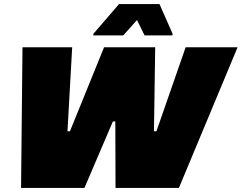

<svg xmlns="http://www.w3.org/2000/svg" viewBox="-20 -919 1182 939"><path d="M83 0 90 -688H333L310 -277H322L489 -688H739L733 -277H745L888 -688H1142L855 0H545L544 -325H532L393 0ZM436 -746 437 -754 562 -899H760L824 -754L823 -746H687L650 -821L583 -746Z"/></svg>

Font: Saira SemiExpanded Black
Style: Italic
Weight: 900
Width: 6
Italic angle: -12°
Designer: Hector Gatti with collaboration of the Omnibus-Type team
Foundry: Omnibus-Type
Version: Version 1.101